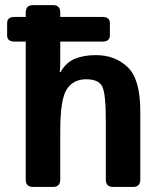

<svg xmlns="http://www.w3.org/2000/svg" viewBox="-20 -741 642 761"><path d="M37.6 -576.2Q8.3 -576.2 8.3 -600.6V-649.4Q8.3 -673.8 37.6 -673.8H82V-691.4Q82 -720.7 111.3 -720.7H189.5Q218.8 -720.7 218.8 -691.4V-673.8H386.2Q415.5 -673.8 415.5 -649.4V-600.6Q415.5 -576.2 386.2 -576.2H218.8V-494.1Q218.8 -474.6 216.8 -455.1H219.7Q242.2 -493.7 276.9 -508.1Q311.5 -522.5 360.4 -522.5Q436.5 -522.5 486.3 -474.6Q536.1 -426.8 536.1 -299.8V-29.3Q536.1 0 506.8 0H428.7Q399.4 0 399.4 -29.3V-264.6Q399.4 -371.1 384.8 -398.9Q370.1 -426.8 321.8 -426.8Q270.5 -426.8 244.6 -387Q218.8 -347.2 218.8 -221.7V-29.3Q218.8 0 189.5 0H111.3Q82 0 82 -29.3V-576.2Z"/></svg>

Font: Istok
Style: Bold
Weight: 700
Designer: Andrey V. Panov
Foundry: Andrey V. Panov
Version: Version 1.0.1